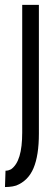

<svg xmlns="http://www.w3.org/2000/svg" viewBox="-55 -556 215 783"><path d="M103.6 -11.2Q103.6 77.6 81.8 129.5Q60 181.4 10.9 200.7Q4.2 202.7 -3.4 204.2Q-11 205.6 -18.6 206.1Q-26.3 206.6 -34.7 206.8L-32.5 140.2Q-25.6 140.1 -20.6 138.6Q-15.5 137.2 -10 134.4Q13.2 117.9 24.4 80.8Q35.6 43.8 35.6 -16.2V-536.2H103.6Z"/></svg>

Font: Georama ExtraCondensed Thin
Style: Regular
Weight: 100
Width: 2
Designer: Jean-Baptiste Levee
Foundry: Production Type
Version: Version 1.001